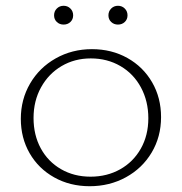

<svg xmlns="http://www.w3.org/2000/svg" viewBox="-20 -638 629 664"><path d="M167 -585Q167 -599 176.5 -608.5Q186 -618 200 -618Q214 -618 223.5 -608.5Q233 -599 233 -585Q233 -571 223.5 -562Q214 -553 200 -553Q186 -553 176.5 -562Q167 -571 167 -585ZM355 -585Q355 -599 364.5 -608.5Q374 -618 388 -618Q402 -618 411.5 -608.5Q421 -599 421 -585Q421 -571 411.5 -562Q402 -553 388 -553Q374 -553 364.5 -562Q355 -571 355 -585ZM52 -227Q52 -294 84 -349Q116 -404 172.5 -436Q229 -468 298 -468Q366 -468 420.5 -437.5Q475 -407 506 -353.5Q537 -300 537 -233Q537 -165 504.5 -110.5Q472 -56 415.5 -25Q359 6 290 6Q222 6 167.5 -24.5Q113 -55 82.5 -108Q52 -161 52 -227ZM493 -229Q493 -288 467.5 -335.5Q442 -383 396.5 -409.5Q351 -436 294 -436Q238 -436 193 -409.5Q148 -383 122 -336Q96 -289 96 -230Q96 -171 121 -125Q146 -79 191 -53Q236 -27 293 -27Q350 -27 395.5 -52.5Q441 -78 467 -124Q493 -170 493 -229Z"/></svg>

Font: Ysabeau SC Light
Style: Regular
Weight: 300
Designer: Christian Thalmann (Catharsis Fonts)
Version: Version 0.003